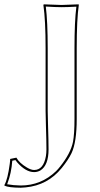

<svg xmlns="http://www.w3.org/2000/svg" viewBox="-71 -668 463 889"><path d="M140.1 -154.8V-444.8Q140.1 -573.7 129.9 -645L131.8 -647.9Q133.3 -647.9 213.9 -645Q213.9 -645 293 -647.9L293.9 -645Q284.2 -578.1 284.2 -444.8V-117.2Q284.2 -9.8 260.3 41Q245.6 71.8 214.8 109.9Q149.9 189.9 47.4 199.7Q35.6 200.7 24.9 201.2Q-31.2 200.7 -49.8 191.9L-50.8 189Q-35.2 162.1 -25.9 90.8Q-23.9 76.7 -23.9 67.9L4.9 62Q18.6 86.9 53.2 107.4Q72.8 119.1 86.9 119.1Q130.4 119.1 141.6 54.7Q144 39.6 144 23.9Q144 -15.6 141.6 -88.4Q140.1 -137.2 140.1 -154.8ZM149.9 -154.8Q149.9 -137.2 151.4 -89.4Q153.8 -15.6 153.8 23.9Q153.8 97.2 116.2 121.1Q102.5 128.9 86.9 128.9Q48.3 128.9 8.3 83.5Q3.4 78.1 0.5 73.2L-14.2 76.2Q-18.1 133.3 -37.1 183.1Q-37.6 184.6 -38.1 185.1Q-8.8 190.4 24.9 190.9Q119.1 190.9 188.5 124.5Q198.7 114.3 207 103.5Q256.3 42 267.1 -11.7Q273.9 -48.3 273.9 -117.2V-444.8Q273.9 -570.8 282.7 -637.2Q241.7 -634.8 213.9 -634.8Q185.1 -634.8 141.1 -637.7Q149.9 -566.4 149.9 -444.8Z"/></svg>

Font: Linux Biolinum Outline O
Style: Bold
Weight: 700
Designer: Philipp H. Poll
Foundry: Philipp H. Poll
Version: Version 0.9.2